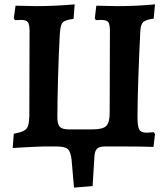

<svg xmlns="http://www.w3.org/2000/svg" viewBox="-20 -669 768 877"><path d="M683 -65 688 -56 681 2Q619 0 544 0H459Q433 0 422.5 11Q412 22 411 50L403 181L318 188L307 61Q303 24 289.5 12Q276 0 238 0H178Q157 0 38 7L43 -58Q74 -64 88.5 -71.5Q103 -79 108 -94Q113 -109 114 -139L115 -526Q115 -557 107.5 -567.5Q100 -578 78 -578L48 -577L43 -585L51 -643Q117 -641 145 -641Q228 -641 321 -649L316 -583Q288 -579 276 -573Q264 -567 259.5 -554Q255 -541 253 -511Q248 -421 245 -309.5Q242 -198 242 -134Q242 -102 253 -90Q264 -78 294 -78H402Q449 -78 465 -93.5Q481 -109 481 -154L482 -528Q482 -558 474.5 -568Q467 -578 441 -578Q427 -578 418 -577L413 -585L420 -643Q486 -641 515 -641Q602 -641 688 -649L682 -584Q646 -579 634.5 -568.5Q623 -558 621 -529Q616 -432 612 -318Q608 -204 608 -136Q608 -92 616 -77.5Q624 -63 649 -63Z"/></svg>

Font: Alegreya
Style: Bold
Weight: 700
Designer: Juan Pablo del Peral
Foundry: Huerta Tipografica
Version: Version 2.008; ttfautohint (v1.8)